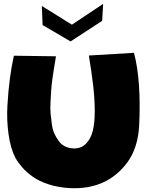

<svg xmlns="http://www.w3.org/2000/svg" viewBox="-20 -1006 762 996"><path d="M197 -975 353 -878 515 -986 510 -898 346 -791 201 -876ZM441 -718 675 -732Q713 -588 702 -356Q696 -237 638 -160Q533 -22 345 -30Q285 -33 234.5 -49Q184 -65 150.5 -89Q117 -113 96 -137Q75 -161 60 -187Q35 -235 24.5 -308.5Q14 -382 18.5 -459.5Q23 -537 31.5 -600Q40 -663 52 -717L270 -714Q269 -709 268 -699Q263 -669 260 -651.5Q257 -634 252 -597.5Q247 -561 245.5 -537Q244 -513 242 -477Q240 -441 242.5 -416Q245 -391 249 -361.5Q253 -332 262.5 -312Q272 -292 285 -274Q298 -256 317.5 -246.5Q337 -237 361 -236Q401 -235 426 -260.5Q451 -286 461.5 -328Q472 -370 471.5 -434Q471 -498 463 -565Q455 -632 441 -718Z"/></svg>

Font: LONDON PRESLEY
Style: Regular
Weight: 400
Version: Version 001.000